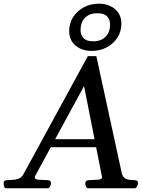

<svg xmlns="http://www.w3.org/2000/svg" viewBox="-67 -1002 758 1022"><path d="M475.1 -64.5 380.4 -543.9 119.6 -64.5Q118.7 -62.5 118.4 -60.8Q118.2 -59.1 118.2 -57.6Q118.2 -46.4 138.9 -45.4Q159.7 -44.4 189 -43Q198.2 -42 201.2 -37.4Q204.1 -32.7 204.6 -24.9Q204.1 -19.5 199.5 -9.8Q194.8 0 186.5 0H-34.7Q-42.5 0 -45.2 -9.8Q-47.9 -19.5 -47.4 -24.9Q-47.4 -36.1 -43.7 -39.1Q-40 -42 -29.8 -43Q-17.6 -44.4 -0.2 -44.7Q17.1 -44.9 33.9 -52Q50.8 -59.1 61 -80.6L400.4 -703.1H445.8L581.1 -80.6Q586.9 -59.1 599.9 -52Q612.8 -44.9 627 -44.7Q641.1 -44.4 650.4 -43Q660.2 -41.5 663.8 -38.8Q667.5 -36.1 667.5 -24.9Q667 -19.5 662.4 -9.8Q657.7 0 649.4 0H402.3Q394 0 390.4 -9.8Q386.7 -19.5 387.2 -24.9Q386.2 -41 403.8 -43Q434.6 -44.9 455.3 -45.7Q476.1 -46.4 476.1 -59.1Q476.1 -60.5 475.1 -64.5ZM189 -218.3 201.7 -261.2H468.3L475.1 -218.3ZM421.4 -731Q369.6 -731 335.4 -759.3Q301.3 -787.6 301.3 -836.4Q301.3 -878.9 322.8 -911.9Q344.2 -944.8 380.1 -963.6Q416 -982.4 459 -982.4Q510.7 -982.4 544.9 -953.9Q579.1 -925.3 579.1 -876Q579.1 -834 557.6 -801Q536.1 -768.1 500.5 -749.5Q464.8 -731 421.4 -731ZM429.2 -782.2Q471.2 -782.2 495.1 -806.4Q519 -830.6 519 -872.1Q519 -897.5 503.4 -914.6Q487.8 -931.6 451.2 -931.6Q409.7 -931.6 385.7 -907.7Q361.8 -883.8 361.8 -841.8Q361.8 -816.4 377.2 -799.3Q392.6 -782.2 429.2 -782.2Z"/></svg>

Font: Gelasio
Style: Italic
Weight: 400
Italic angle: -8.5°
Designer: Eben Sorkin
Foundry: Eben Sorkin
Version: Version 1.008